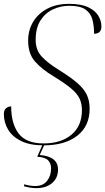

<svg xmlns="http://www.w3.org/2000/svg" viewBox="-24 -744 546 996"><path d="M202 10Q132 10 86.5 -12Q41 -34 18.5 -71Q-4 -108 -4 -153Q-4 -172 7 -182Q18 -192 34 -192Q34 -102 73 -51Q112 0 202 0Q293 0 347 -45.5Q401 -91 401 -173Q401 -206 389 -232Q377 -258 345 -285Q313 -312 254 -348Q194 -384 158 -424.5Q122 -465 122 -533Q122 -587 147.5 -630Q173 -673 220.5 -698.5Q268 -724 335 -724Q397 -724 433.5 -706.5Q470 -689 486 -662.5Q502 -636 502 -607Q502 -569 464 -569Q464 -609 455.5 -642Q447 -675 419.5 -694.5Q392 -714 335 -714Q291 -714 251 -695.5Q211 -677 186 -638Q161 -599 161 -537Q161 -484 193 -450Q225 -416 282 -381Q343 -343 377.5 -313Q412 -283 426.5 -252Q441 -221 441 -180Q441 -90 377 -40Q313 10 202 10ZM165 232Q134 232 100 222L102 212Q117 217 132 219Q147 221 158 221Q199 221 220 194.5Q241 168 241 129Q241 105 226.5 88.5Q212 72 169 69L199 1H209L182 60Q277 68 277 135Q277 180 246 206Q215 232 165 232Z"/></svg>

Font: Noto Serif Display ExtraLight
Style: Italic
Weight: 200
Italic angle: -12°
Designer: Monotype Design Team
Foundry: Monotype Imaging Inc.
Version: Version 2.009